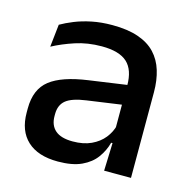

<svg xmlns="http://www.w3.org/2000/svg" viewBox="-82 -581 665 673"><g transform="rotate(15 250.5 -244.0)"><path d="M349.5 0 353.5 -116 350 -131V-285L350.5 -309.5Q350.5 -366 321.8 -392.5Q293 -419 229.5 -419Q178 -419 134 -404.5Q90 -390 54.5 -371L63.5 -453Q83.5 -464.5 110.5 -475.5Q137.5 -486.5 171.5 -493.5Q205.5 -500.5 246 -500.5Q301.5 -500.5 340 -487.2Q378.5 -474 402 -449Q425.5 -424 436.2 -389Q447 -354 447 -311V0ZM184 11Q111.5 11 73 -24.8Q34.5 -60.5 34.5 -126.5V-141.5Q34.5 -211.5 77.8 -245.2Q121 -279 214 -292L361 -313L366.5 -242L225.5 -222Q175 -215 153.5 -197.8Q132 -180.5 132 -147V-140Q132 -106.5 152.8 -88.5Q173.5 -70.5 216 -70.5Q255 -70.5 283 -83.5Q311 -96.5 328.5 -118.2Q346 -140 352.5 -166.5L366 -101H348Q340 -71 321.5 -45.5Q303 -20 269.8 -4.5Q236.5 11 184 11Z"/></g></svg>

Font: Anek Latin Medium Medium
Style: Regular
Weight: 500
Version: Version 1.003